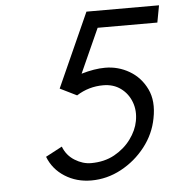

<svg xmlns="http://www.w3.org/2000/svg" viewBox="-51 -728 734 788"><g transform="rotate(-5 316.5 -334.0)"><path d="M294 12Q233 12 185 -18.5Q137 -49 117 -101L185 -137Q199 -100 232 -79.5Q265 -59 299 -59Q354 -59 395.5 -82Q437 -105 463.5 -141Q490 -177 497 -215Q505 -257 491.5 -293Q478 -329 448 -351Q418 -373 376 -373Q346 -373 318.5 -365Q291 -357 266 -341L197 -375L334 -680H633L620 -610H374L292 -428Q319 -436 343.5 -440Q368 -444 390 -444Q444 -444 490 -417Q536 -390 560 -340Q584 -290 570 -220Q558 -156 517 -103.5Q476 -51 417.5 -19.5Q359 12 294 12Z"/></g></svg>

Font: Teachers
Style: Italic
Weight: 400
Italic angle: -11°
Designer: Alfredo Marco Pradil, Chank Diesel
Version: Version 1.001